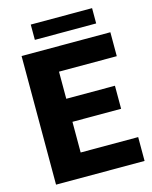

<svg xmlns="http://www.w3.org/2000/svg" viewBox="-126 -942 812 1025"><g transform="rotate(-15 280.0 -430.0)"><path d="M543.5 -131.8V0H54.2V-710.9H544.9V-578.6H225.6V-428.7H494.6V-301.3H225.6V-131.8ZM483.9 -860.4V-775.9H145V-860.4Z"/></g></svg>

Font: Vazirmatn FD Black
Style: Regular
Weight: 900
Designer: Saber Rastikerdar
Foundry: Saber Rastikerdar
Version: Version 33.003